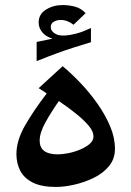

<svg xmlns="http://www.w3.org/2000/svg" viewBox="-20 -730 520 760"><path d="M202 10Q144 10 109.5 -7.5Q75 -25 60 -54.5Q45 -84 45 -120Q45 -174 79.5 -234Q114 -294 165 -360Q157 -366 149 -371Q141 -376 133 -381L228 -468Q263 -439 299.5 -400.5Q336 -362 366.5 -318.5Q397 -275 416 -230Q435 -185 435 -141Q435 -101 411.5 -72.5Q388 -44 351 -26Q314 -8 274 1Q234 10 202 10ZM137 -173Q137 -119 209 -119Q226 -119 249.5 -123.5Q273 -128 296 -137.5Q319 -147 334.5 -160Q350 -173 350 -190Q350 -210 331 -232.5Q312 -255 281 -280Q250 -305 213 -330Q181 -284 159 -244Q137 -204 137 -173ZM125 -488V-564Q160 -571 188 -577Q161 -585 147 -602.5Q133 -620 133 -641Q133 -674 162 -692Q191 -710 228 -710Q251 -710 275.5 -704Q300 -698 319 -678L271 -632Q247 -651 220 -651Q205 -651 193 -644Q181 -637 181 -623Q181 -606 200.5 -595.5Q220 -585 259 -592Q285 -597 300 -602.5Q315 -608 340 -619V-563Q300 -551 269 -541Q238 -531 205 -519Q172 -507 125 -488Z"/></svg>

Font: Marhey
Style: Regular
Weight: 400
Designer: Nur Syamsi & Bustanul Arifin
Foundry: Namelatype
Version: Version 1.000; ttfautohint (v1.8.4.7-5d5b)